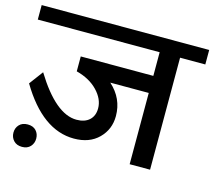

<svg xmlns="http://www.w3.org/2000/svg" viewBox="-116 -773 1061 951"><g transform="rotate(15 414.5 -297.0)"><path d="M28.8 38.4Q13.1 21.7 13.1 -2.5Q13.1 -26.8 28.6 -43.2Q44 -59.7 71.8 -59.7Q99.6 -59.7 114.8 -43.2Q129.9 -26.8 129.9 -2.5Q129.9 21.7 114.5 38.4Q99.1 55.1 71.8 55.1Q44.5 55.1 28.8 38.4ZM609.7 0V-365.5H412.5Q482.3 -302.8 482.3 -212.3Q482.3 -144.1 435.5 -97.6Q388.8 -51.1 309.4 -51.1Q147.6 -51.1 24.8 -257.8L77.9 -329.1Q191.1 -144.6 297.8 -144.6Q339.7 -144.6 363.5 -166.3Q387.3 -188.1 387.3 -226.5Q387.3 -274 346.6 -316.5Q305.9 -358.9 237.6 -376.6V-453H609.7V-574.3H-15.2V-648.6H843.8V-574.3H714.4V0Z"/></g></svg>

Font: Khula Semibold
Style: Regular
Weight: 600
Designer: Erin McLaughlin, Steve Matteson
Version: Version 1.000;PS 1.0;hotconv 1.0.72;makeotf.lib2.5.5900; ttf